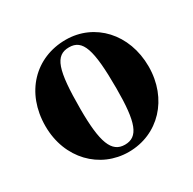

<svg xmlns="http://www.w3.org/2000/svg" viewBox="-116 -593 731 726"><g transform="rotate(-30 250.0 -229.5)"><path d="M476 -229C476 -371 380 -473 254 -473C122 -473 25 -374 25 -228C25 -86 125 14 250 14C379 14 476 -88 476 -229ZM329 -218C329 -69 309 -17 251 -17C193 -17 172 -73 172 -218C172 -389 190 -442 251 -442C310 -442 329 -389 329 -218Z"/></g></svg>

Font: STIXGeneral
Style: Bold
Weight: 700
Designer: MicroPress Inc., with final additions and corrections provided by Coen Hoffman, Elsevier (retired)
Version: Version 1.1.0